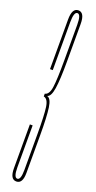

<svg xmlns="http://www.w3.org/2000/svg" viewBox="-140 -697 358 718"><g transform="rotate(20 39.5 -337.5)"><path d="M37 3Q12 3 12 -41Q12 -85 12 -215H23Q23 -88 23 -48Q23 -8 37 -8Q51 -8 51 -48Q51 -88 51 -190Q51 -266 46.5 -297Q42 -328 25 -331V-342Q42 -345 46.5 -376.5Q51 -408 51 -484Q51 -584 51 -625.5Q51 -667 37 -667Q23 -667 23 -625.5Q23 -584 23 -435H12Q12 -587 12 -632.5Q12 -678 37 -678Q62 -678 62 -632.5Q62 -587 62 -484Q62 -411 56.5 -375.5Q51 -340 36 -337Q52 -334 57 -298.5Q62 -263 62 -190Q62 -83 62 -40Q62 3 37 3Z"/></g></svg>

Font: Anybody UltraCondensed Thin
Style: Regular
Weight: 100
Width: 1
Designer: Tyler Finck
Foundry: Etcetera Type Company
Version: Version 1.110